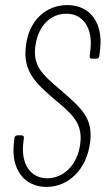

<svg xmlns="http://www.w3.org/2000/svg" viewBox="-20 -728 416 756"><path d="M163 8C250 8 322 -61 335 -169C346 -261 305 -299 218 -374C143 -437 110 -470 119 -545C130 -629 181 -674 241 -674C308 -674 346 -617 336 -532L333 -507C332 -501 336 -497 341 -497H360C366 -497 370 -501 371 -507L374 -532C387 -638 335 -708 245 -708C163 -708 94 -650 82 -547C69 -446 122 -400 192 -339C260 -282 307 -246 296 -162C286 -80 231 -26 166 -26C101 -26 61 -82 72 -167L74 -185C75 -191 71 -195 66 -195H48C42 -195 38 -191 37 -185L35 -166C22 -61 76 8 163 8Z"/></svg>

Font: Barlow Condensed ExtraLight
Style: Italic
Weight: 275
Width: 3
Italic angle: -7°
Designer: Jeremy Tribby
Foundry: Tribby Type
Version: Version 1.422;hotconv 1.0.109;makeotfexe 2.5.65596